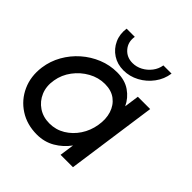

<svg xmlns="http://www.w3.org/2000/svg" viewBox="-201 -850 1003 1003"><g transform="rotate(45 301.0 -348.5)"><path d="M458 -500H549L478.5 0H387L398.5 -80.5Q368 -38.5 323.8 -12.8Q279.5 13 224.5 13Q151 13 95.5 -23Q40 -59 12.8 -119.5Q-14.5 -180 -4.5 -253.5Q3 -307.5 29.8 -354.8Q56.5 -402 97.2 -437.8Q138 -473.5 187.8 -493.8Q237.5 -514 291.5 -514Q349 -514 387.8 -487.2Q426.5 -460.5 446.5 -418ZM229.5 -74.5Q277 -74.5 316.2 -98.2Q355.5 -122 381.8 -161.8Q408 -201.5 416 -250Q424.5 -299 411.8 -339Q399 -379 368 -402.5Q337 -426 289.5 -426Q242 -426 199 -402.2Q156 -378.5 126 -338.5Q96 -298.5 88 -250Q79.5 -201 96.2 -161.2Q113 -121.5 148 -98Q183 -74.5 229.5 -74.5ZM307.5 -544Q262 -544 227.5 -566.5Q193 -589 175.8 -626.8Q158.5 -664.5 165 -710H225.5Q218 -666 244.5 -635.2Q271 -604.5 313.5 -604.5Q342.5 -604.5 368.8 -618.5Q395 -632.5 413.5 -656.5Q432 -680.5 436.5 -710H497Q490.5 -663.5 462.5 -625.8Q434.5 -588 393.5 -566Q352.5 -544 307.5 -544Z"/></g></svg>

Font: Urbanist Medium
Style: Italic
Weight: 500
Italic angle: -8°
Designer: Corey Hu
Foundry: Corey Hu
Version: Version 1.330; ttfautohint (v1.8.4.7-5d5b)